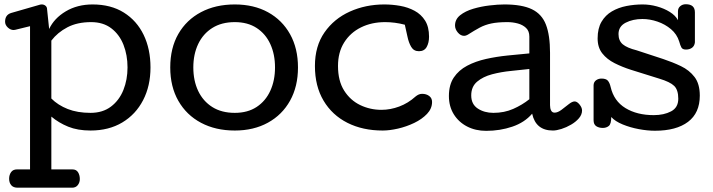

<svg xmlns="http://www.w3.org/2000/svg" viewBox="-20 -601 3349 902"><path d="M63 280.8Q42.5 280.8 32.7 269Q22.9 257.3 22.9 238.8Q22.9 220.7 32 207.8Q41 194.8 60.1 194.8H121.1V-478L51.3 -460.9Q48.3 -460 43.9 -460Q29.3 -460 16.6 -471.9Q3.9 -483.9 3.9 -499Q3.9 -531.2 32.2 -540L168 -579.1Q170.4 -579.1 170.7 -579.6Q170.9 -580.1 172.9 -580.1H176.3Q186.5 -580.1 193.8 -574Q201.2 -567.9 201.2 -557.1L210.9 -464.8Q234.4 -515.1 288.8 -547.6Q343.3 -580.1 415 -580.1Q501 -580.1 561.8 -542Q622.6 -503.9 654.8 -437.3Q687 -370.6 687 -284.2Q687 -197.3 652.3 -130.4Q617.7 -63.5 554.4 -25.6Q491.2 12.2 405.3 12.2Q344.7 12.2 300.3 -5.9Q255.9 -23.9 221.2 -53.2V194.8H319.8Q338.4 194.8 346.7 208.3Q355 221.7 355 240.2Q355 256.3 345.5 268.6Q335.9 280.8 318.8 280.8ZM405.3 -70.8Q462.4 -70.8 501.2 -100.1Q540 -129.4 559.6 -178Q579.1 -226.6 579.1 -284.2Q579.1 -342.3 560.1 -390.6Q541 -439 502.9 -468Q464.8 -497.1 408.2 -497.1Q343.3 -497.1 296.9 -472.9Q250.5 -448.7 221.2 -410.2V-138.2Q252.4 -106.9 298.1 -88.9Q343.8 -70.8 405.3 -70.8Z M1083 12.2Q992.7 12.2 924.3 -24.2Q856 -60.5 817.9 -127.2Q779.8 -193.8 779.8 -284.2Q779.8 -375.5 817.9 -441.7Q856 -507.8 924.3 -543.9Q992.7 -580.1 1083 -580.1Q1172.4 -580.1 1239 -543.5Q1305.7 -506.8 1342.8 -440.2Q1379.9 -373.5 1379.9 -284.2Q1379.9 -194.8 1342.8 -128.2Q1305.7 -61.5 1238.8 -24.7Q1171.9 12.2 1083 12.2ZM1083 -70.8Q1143.6 -70.8 1185.8 -98.6Q1228 -126.5 1250 -174.8Q1272 -223.1 1272 -284.2Q1272 -345.7 1250 -393.8Q1228 -441.9 1185.8 -469.5Q1143.6 -497.1 1083 -497.1Q1021 -497.1 977.5 -469.7Q934.1 -442.4 911.1 -394.3Q888.2 -346.2 888.2 -284.2Q888.2 -221.7 911.1 -173.6Q934.1 -125.5 977.5 -98.1Q1021 -70.8 1083 -70.8Z M1777.8 12.2Q1684.1 12.2 1612.3 -23.9Q1540.5 -60.1 1500 -128.2Q1459.5 -196.3 1459.5 -291Q1459.5 -384.3 1504.4 -448.7Q1549.3 -513.2 1623.5 -546.6Q1697.8 -580.1 1785.6 -580.1Q1822.8 -580.1 1859.9 -573.5Q1897 -566.9 1927.7 -550.3Q1958.5 -533.7 1977.1 -504.2Q1995.6 -474.6 1995.6 -428.7Q1995.6 -399.9 1984.4 -380.1Q1973.1 -360.4 1948.2 -360.4Q1923.8 -360.4 1911.9 -380.6Q1899.9 -400.9 1894 -429.9Q1888.2 -459 1881.8 -484.9Q1835 -497.1 1789.1 -497.1Q1726.1 -497.1 1676 -472.4Q1626 -447.8 1596.9 -401.6Q1567.9 -355.5 1567.9 -291Q1567.9 -221.2 1596.7 -175.5Q1625.5 -129.9 1672.1 -107.4Q1718.8 -85 1772 -85Q1814 -85 1855.7 -100.6Q1897.5 -116.2 1932.1 -147.5Q1947.3 -160.2 1962.9 -160.2Q1982.9 -160.2 1996.3 -150.1Q2009.8 -140.1 2009.8 -122.1Q2009.8 -90.8 1986.1 -65.9Q1962.4 -41 1925.8 -23.4Q1889.2 -5.9 1849.6 3.2Q1810.1 12.2 1777.8 12.2Z M2263.7 13.7Q2213.9 13.7 2174.3 -6.8Q2134.8 -27.3 2111.8 -64.2Q2088.9 -101.1 2088.9 -149.9Q2088.9 -202.6 2112.1 -237.1Q2135.3 -271.5 2174.6 -292.2Q2213.9 -313 2263.2 -324Q2312.5 -335 2365.2 -340.3Q2418 -345.7 2466.8 -350.1V-429.2Q2466.8 -455.1 2451.4 -469.7Q2436 -484.4 2412.6 -490.7Q2389.2 -497.1 2363.8 -497.1Q2317.9 -497.1 2288.1 -490.7Q2258.3 -484.4 2233.6 -471.2Q2209 -458 2177.7 -438Q2168.5 -432.6 2160.6 -432.6Q2144 -432.6 2130.9 -448.2Q2117.7 -463.9 2117.7 -481Q2117.7 -510.3 2141.8 -529.5Q2166 -548.8 2203.1 -559.8Q2240.2 -570.8 2279.8 -575.4Q2319.3 -580.1 2349.6 -580.1Q2432.6 -580.1 2479.2 -557.4Q2525.9 -534.7 2544.9 -484.9Q2564 -435.1 2564 -353V-106.9Q2564 -91.8 2569.1 -81.8Q2574.2 -71.8 2585.4 -71.8Q2600.1 -71.8 2617.7 -85Q2635.3 -98.1 2651.6 -111.3Q2668 -124.5 2679.7 -124.5Q2690.9 -124.5 2702.6 -110.1Q2714.4 -95.7 2714.4 -82Q2714.4 -62.5 2699.7 -45.4Q2685.1 -28.3 2662.8 -15.4Q2640.6 -2.4 2617.4 4.9Q2594.2 12.2 2577.6 12.2Q2497.1 12.2 2480 -66.9Q2444.3 -25.4 2386.7 -5.9Q2329.1 13.7 2263.7 13.7ZM2297.9 -70.8Q2349.1 -70.8 2391.1 -89.4Q2433.1 -107.9 2466.8 -134.8V-276.9Q2428.2 -272.5 2381.1 -267.8Q2334 -263.2 2291.5 -252Q2249 -240.7 2221.4 -217.3Q2193.8 -193.8 2193.8 -152.8Q2193.8 -111.3 2224.6 -91.1Q2255.4 -70.8 2297.9 -70.8Z M3056.6 13.2Q3021.5 13.2 2981 5.6Q2940.4 -2 2905.3 -16.4Q2870.1 -30.8 2851.6 -51.3Q2851.6 -18.6 2840.1 -9.3Q2828.6 0 2812 0Q2793.5 0 2781 -8.3Q2768.6 -16.6 2768.6 -36.1V-201.2Q2769.5 -216.3 2780.5 -224.1Q2791.5 -231.9 2805.7 -231.9Q2827.1 -231.9 2835.7 -221.9Q2844.2 -211.9 2848.6 -192.9Q2863.8 -126.5 2918.2 -93.3Q2972.7 -60.1 3051.3 -60.1Q3099.1 -60.1 3132.8 -77.9Q3166.5 -95.7 3166.5 -137.2Q3166.5 -178.7 3147.2 -197.5Q3127.9 -216.3 3077.6 -231.4L2944.8 -272.9Q2903.3 -286.1 2867.4 -304.2Q2831.5 -322.3 2809.6 -350.1Q2787.6 -377.9 2787.6 -420.4Q2787.6 -467.8 2805.9 -498.8Q2824.2 -529.8 2854.7 -547.6Q2885.3 -565.4 2922.9 -572.8Q2960.4 -580.1 2999 -580.1Q3032.7 -580.1 3066.4 -570.8Q3100.1 -561.5 3126.7 -544.9Q3153.3 -528.3 3165 -506.3V-547.9Q3165 -563 3175.8 -572Q3186.5 -581.1 3201.7 -581.1Q3244.6 -581.1 3244.6 -543V-401.9Q3242.7 -385.3 3231.2 -376.7Q3219.7 -368.2 3202.6 -368.2Q3186.5 -368.2 3181.2 -377.9Q3175.8 -387.7 3170.9 -405.8Q3160.2 -440.4 3132.3 -463.9Q3104.5 -487.3 3068.8 -499.5Q3033.2 -511.7 2998 -511.7Q2953.1 -511.7 2919.4 -494.4Q2885.7 -477.1 2885.7 -440.9Q2885.7 -409.7 2905.8 -392.8Q2925.8 -376 2970.7 -364.7L3095.7 -323.7Q3139.6 -309.1 3179 -290.3Q3218.3 -271.5 3242.9 -239.3Q3267.6 -207 3267.6 -151.9Q3267.6 -70.3 3212.4 -28.6Q3157.2 13.2 3056.6 13.2Z"/></svg>

Font: Cutive
Style: Regular
Weight: 400
Version: Version 1.100; ttfautohint (v1.8.4.7-5d5b)